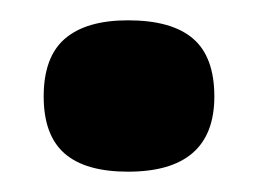

<svg xmlns="http://www.w3.org/2000/svg" viewBox="-20 -157 254 189"><path d="M106 12Q64 12 43.5 -6Q23 -24 23 -62Q23 -101 44 -119Q65 -137 106 -137Q149 -137 170 -119Q191 -101 191 -62Q191 12 106 12Z"/></svg>

Font: Bricolage Grotesque 17pt SemiBold
Style: Regular
Weight: 600
Version: Version 1.001;gftools[0.9.33.dev8+g029e19f]